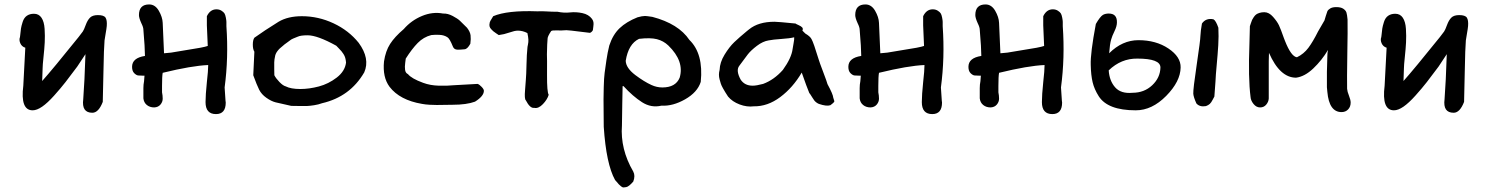

<svg xmlns="http://www.w3.org/2000/svg" viewBox="-20 -472 6703 865"><path d="M127 25Q71 25 85 -86L94 -257Q78 -262 71.5 -277Q65 -292 70 -305L71 -313Q73 -333 74.5 -343.5Q76 -354 82 -373Q88 -392 101 -401Q114 -410 133 -410Q155 -410 167 -392Q179 -374 181 -342Q183 -310 181.5 -281Q180 -252 176 -215Q172 -178 172 -164L170 -107Q219 -162 334 -305L353 -330Q358 -337 366 -359Q374 -381 385.5 -392.5Q397 -404 421 -404Q448 -404 455.5 -392.5Q463 -381 461 -355Q460 -343 456 -321Q452 -299 451 -290Q448 -258 446 -147Q444 -36 443 -13Q424 36 396 36Q347 36 355 -25Q361 -103 365 -228L328 -172Q296 -129 275 -102Q254 -75 224 -41.5Q194 -8 170 8.5Q146 25 127 25Z M953 42Q906 42 906 -12Q906 -44 912 -102Q918 -154 918 -179Q844 -176 713 -144Q710 -128 710 -85V-56Q713 -42 713 -27.5Q713 -13 703 -1Q693 11 675 12Q655 12 641.5 1Q628 -10 626 -29V-75Q626 -91 629 -106Q631 -124 631 -131Q630 -131 627 -131Q611 -131 602.5 -132Q594 -133 584.5 -142.5Q575 -152 575 -171Q575 -211 633 -220V-222Q633 -256 626 -338Q626 -349 617 -367Q606 -391 606 -404Q606 -452 652 -452Q679 -452 695.5 -423.5Q712 -395 713 -369L719 -232L751 -235L817 -246Q897 -258 916 -265L914 -311Q911 -360 912 -399Q927 -430 955 -430Q968 -430 977.5 -424Q987 -418 991 -412Q995 -406 997.5 -392.5Q1000 -379 1000 -373.5Q1000 -368 1000 -354Q1010 -212 992 -78Q992 -74 996 -18Q997 -14 997 -10Q997 42 953 42Z M1292 5Q1241 -6 1221.5 -11Q1202 -16 1180 -31.5Q1158 -47 1147.5 -68Q1137 -89 1121 -133L1126 -239Q1119 -250 1119 -271Q1119 -292 1126 -302Q1169 -333 1235 -374Q1277 -399 1340 -399Q1414 -399 1482.5 -367Q1551 -335 1596 -279Q1648 -208 1621 -146Q1557 -36 1431 -7Q1415 -1 1395.5 2Q1376 5 1364 5.5Q1352 6 1326 5.5Q1300 5 1292 5ZM1333 -71Q1373 -71 1416.5 -82.5Q1460 -94 1497 -122.5Q1534 -151 1539 -190Q1538 -202 1535.5 -211Q1533 -220 1527.5 -228.5Q1522 -237 1518.5 -241Q1515 -245 1506.5 -254Q1498 -263 1495 -266Q1410 -313 1366 -313Q1335 -313 1322 -307Q1294 -296 1292 -294Q1286 -289 1273 -280Q1260 -271 1255 -266Q1222 -241 1219 -217Q1216 -205 1215.5 -191Q1215 -177 1215.5 -160Q1216 -143 1216 -133Q1223 -119 1239 -102.5Q1255 -86 1267 -83Q1290 -71 1333 -71Z M2019 0Q2006 0 1983.5 0.5Q1961 1 1948 1Q1935 1 1916 0Q1897 -1 1881 -4Q1781 -21 1735 -81Q1703 -124 1710 -195Q1717 -242 1737.5 -274Q1758 -306 1799 -341Q1833 -380 1881 -400Q1929 -420 1976 -411Q1997 -412 2019.5 -400Q2042 -388 2051.5 -379Q2061 -370 2084 -347Q2098 -329 2100 -313Q2102 -297 2099 -275Q2086 -251 2073 -250Q2070 -250 2055 -248.5Q2040 -247 2032 -250Q2024 -253 2020 -263Q2006 -298 1996 -304Q1981 -314 1960 -315Q1939 -316 1923 -314Q1888 -305 1862 -278.5Q1836 -252 1808 -208Q1808 -206 1805.5 -188.5Q1803 -171 1805 -157Q1807 -143 1818 -138Q1834 -118 1886 -99Q1918 -87 1957 -86Q1996 -85 2024 -88L2132 -94Q2140 -91 2150 -80.5Q2160 -70 2160 -63Q2160 -39 2120 -14Q2082 0 2019 0Z M2387 14Q2368 17 2349 -20Q2342 -26 2345.5 -66Q2349 -106 2349 -112Q2351 -134 2352 -181Q2353 -228 2356 -255Q2356 -260 2358.5 -271Q2361 -282 2360.5 -293.5Q2360 -305 2356 -323Q2335 -334 2313 -334Q2299 -334 2275 -325.5Q2251 -317 2227 -314Q2224 -316 2215 -322Q2206 -328 2202 -331.5Q2198 -335 2192.5 -341Q2187 -347 2185.5 -353.5Q2184 -360 2186 -368Q2185 -373 2202 -399Q2265 -426 2401 -421Q2422 -422 2443.5 -420.5Q2465 -419 2492 -419Q2521 -413 2548 -416Q2575 -419 2603.5 -413Q2632 -407 2647 -387Q2652 -380 2653.5 -372.5Q2655 -365 2653 -351.5Q2651 -338 2651 -336Q2646 -327 2638 -324Q2626 -325 2588 -330Q2550 -335 2532 -336Q2509 -334 2488.5 -335Q2468 -336 2463 -332Q2447 -308 2447 -298Q2445 -280 2444 -227Q2445 -213 2444.5 -135Q2444 -57 2452 -45Q2446 -24 2426 -3Q2406 18 2387 14Z M2801 371Q2793 372 2789 372.5Q2785 373 2778 367.5Q2771 362 2768 358.5Q2765 355 2759 348Q2753 341 2751 339Q2711 267 2700 99Q2700 91 2699.5 39.5Q2699 -12 2699 -25Q2699 -38 2700 -79.5Q2701 -121 2704 -143.5Q2707 -166 2712 -200.5Q2717 -235 2725 -267Q2741 -316 2771.5 -345Q2802 -374 2852 -394Q2873 -400 2886 -400Q2893 -400 2919 -396Q3037 -365 3086 -292Q3150 -230 3137 -103Q3122 -56 3066.5 -24.5Q3011 7 2960 4Q2914 15 2872.5 -11.5Q2831 -38 2789 -84H2785Q2785 -75 2783.5 -7.5Q2782 60 2782 93Q2774 200 2833 301Q2843 320 2833 346Q2813 369 2801 371ZM2964 -78Q3024 -78 3042 -122Q3064 -196 2991 -267Q2969 -288 2939.5 -295.5Q2910 -303 2859 -297Q2811 -274 2799 -198Q2800 -166 2842 -134Q2882 -104 2915 -89Q2939 -78 2964 -78Z M3376 7Q3345 11 3312 -1.5Q3279 -14 3260 -37Q3251 -51 3247.5 -56.5Q3244 -62 3237 -74.5Q3230 -87 3227.5 -95Q3225 -103 3222 -114Q3219 -125 3219 -135.5Q3219 -146 3222 -157Q3223 -191 3244.5 -226Q3266 -261 3288 -282Q3310 -303 3345 -332Q3352 -337 3355 -340Q3397 -374 3469 -374Q3484 -374 3564 -366Q3566 -364 3577.5 -359Q3589 -354 3594 -348.5Q3599 -343 3595 -334L3608 -321Q3630 -308 3636 -296Q3645 -281 3669 -202Q3671 -194 3688.5 -148Q3706 -102 3708 -93Q3733 -47 3734 -32L3739 -16Q3738 -11 3730 -5Q3722 1 3721 2Q3704 8 3669 -4Q3662 -7 3656.5 -11.5Q3651 -16 3648.5 -19.5Q3646 -23 3639.5 -33Q3633 -43 3630 -48L3626 -53Q3615 -79 3592 -145Q3552 -77 3495 -34.5Q3438 8 3376 7ZM3371 -86Q3388 -86 3418 -94Q3467 -112 3507 -157Q3546 -211 3551 -252Q3551 -255 3555 -275.5Q3559 -296 3558 -304Q3538 -299 3500.5 -296.5Q3463 -294 3443 -290Q3417 -286 3390 -265.5Q3363 -245 3349 -227Q3335 -209 3311 -176Q3294 -155 3317 -113Q3335 -86 3371 -86Z M4180 42Q4133 42 4133 -12Q4133 -44 4139 -102Q4145 -154 4145 -179Q4071 -176 3940 -144Q3937 -128 3937 -85V-56Q3940 -42 3940 -27.5Q3940 -13 3930 -1Q3920 11 3902 12Q3882 12 3868.5 1Q3855 -10 3853 -29V-75Q3853 -91 3856 -106Q3858 -124 3858 -131Q3857 -131 3854 -131Q3838 -131 3829.5 -132Q3821 -133 3811.5 -142.5Q3802 -152 3802 -171Q3802 -211 3860 -220V-222Q3860 -256 3853 -338Q3853 -349 3844 -367Q3833 -391 3833 -404Q3833 -452 3879 -452Q3906 -452 3922.5 -423.5Q3939 -395 3940 -369L3946 -232L3978 -235L4044 -246Q4124 -258 4143 -265L4141 -311Q4138 -360 4139 -399Q4154 -430 4182 -430Q4195 -430 4204.5 -424Q4214 -418 4218 -412Q4222 -406 4224.5 -392.5Q4227 -379 4227 -373.5Q4227 -368 4227 -354Q4237 -212 4219 -78Q4219 -74 4223 -18Q4224 -14 4224 -10Q4224 42 4180 42Z M4721 42Q4674 42 4674 -12Q4674 -44 4680 -102Q4686 -154 4686 -179Q4612 -176 4481 -144Q4478 -128 4478 -85V-56Q4481 -42 4481 -27.5Q4481 -13 4471 -1Q4461 11 4443 12Q4423 12 4409.5 1Q4396 -10 4394 -29V-75Q4394 -91 4397 -106Q4399 -124 4399 -131Q4398 -131 4395 -131Q4379 -131 4370.5 -132Q4362 -133 4352.5 -142.5Q4343 -152 4343 -171Q4343 -211 4401 -220V-222Q4401 -256 4394 -338Q4394 -349 4385 -367Q4374 -391 4374 -404Q4374 -452 4420 -452Q4447 -452 4463.5 -423.5Q4480 -395 4481 -369L4487 -232L4519 -235L4585 -246Q4665 -258 4684 -265L4682 -311Q4679 -360 4680 -399Q4695 -430 4723 -430Q4736 -430 4745.5 -424Q4755 -418 4759 -412Q4763 -406 4765.5 -392.5Q4768 -379 4768 -373.5Q4768 -368 4768 -354Q4778 -212 4760 -78Q4760 -74 4764 -18Q4765 -14 4765 -10Q4765 42 4721 42Z M5097 25Q5033 25 4991.5 9Q4950 -7 4930 -38.5Q4910 -70 4902.5 -101.5Q4895 -133 4894 -179Q4892 -232 4917 -364Q4936 -397 4949 -405Q4960 -411 4975 -411Q5013 -411 5012 -371Q5012 -354 5001 -331.5Q4990 -309 4986 -294Q4980 -274 4977 -232Q5036 -291 5109 -291Q5188 -291 5244 -253.5Q5300 -216 5299 -168Q5298 -105 5234 -40Q5170 25 5097 25ZM5413 6Q5385 11 5370 -6Q5357 -35 5356 -50Q5355 -70 5371.5 -181Q5388 -292 5388 -309Q5389 -333 5395 -366Q5413 -392 5447 -385Q5458 -379 5469 -347Q5471 -309 5468.5 -268Q5466 -227 5461.5 -179.5Q5457 -132 5456 -105L5451 -37Q5450 -36 5443.5 -23Q5437 -10 5430.5 -4Q5424 2 5413 6ZM4975 -155Q4978 -108 5004 -78.5Q5030 -49 5082 -54Q5135 -54 5171 -88Q5207 -122 5208 -168Q5208 -208 5104 -208Q5031 -209 4975 -155Z M6024 33Q5968 33 5960 -58L5958 -79V-148L5960 -219Q5960 -234 5963 -247Q5935 -200 5896.5 -163.5Q5858 -127 5819 -122Q5746 -122 5697 -234L5696 -196V-87V-28Q5695 -13 5684.5 -0.5Q5674 12 5657 12Q5640 12 5627.5 -3.5Q5615 -19 5614 -35Q5603 -120 5609 -276L5611 -354Q5612 -357 5615.5 -367.5Q5619 -378 5621 -382.5Q5623 -387 5628.5 -395Q5634 -403 5639.5 -407Q5645 -411 5654.5 -414Q5664 -417 5676 -417Q5697 -417 5715.5 -396Q5734 -375 5742 -358Q5750 -341 5764 -301Q5767 -292 5769 -288Q5797 -217 5823 -214Q5854 -229 5874.5 -256.5Q5895 -284 5918 -330L5947 -380L5953 -400Q5957 -414 5960 -421Q5963 -428 5973 -434Q5983 -440 6000 -440Q6021 -440 6032 -432.5Q6043 -425 6046 -415.5Q6049 -406 6051 -384Q6052 -333 6050 -235Q6048 -109 6049 -72Q6050 -59 6057 -42Q6065 -22 6065 -10Q6065 9 6053.5 21Q6042 33 6024 33Z M6260 25Q6204 25 6218 -86L6227 -257Q6211 -262 6204.5 -277Q6198 -292 6203 -305L6204 -313Q6206 -333 6207.5 -343.5Q6209 -354 6215 -373Q6221 -392 6234 -401Q6247 -410 6266 -410Q6288 -410 6300 -392Q6312 -374 6314 -342Q6316 -310 6314.5 -281Q6313 -252 6309 -215Q6305 -178 6305 -164L6303 -107Q6352 -162 6467 -305L6486 -330Q6491 -337 6499 -359Q6507 -381 6518.5 -392.5Q6530 -404 6554 -404Q6581 -404 6588.5 -392.5Q6596 -381 6594 -355Q6593 -343 6589 -321Q6585 -299 6584 -290Q6581 -258 6579 -147Q6577 -36 6576 -13Q6557 36 6529 36Q6480 36 6488 -25Q6494 -103 6498 -228L6461 -172Q6429 -129 6408 -102Q6387 -75 6357 -41.5Q6327 -8 6303 8.5Q6279 25 6260 25Z"/></svg>

Font: Excalifont
Style: Regular
Weight: 400
Designer: Your Own Font Foundry (Virgil); Ján Filípek / DizajnDesign (Excalifont, modifications)
Foundry: Your Own Font Foundry (Virgil); Ján Filípek / DizajnDesign (Excalifont, modifications)
Version: Version 1.000;Glyphs 3.2 (3227)